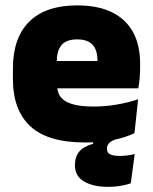

<svg xmlns="http://www.w3.org/2000/svg" viewBox="-20 -528 580 729"><path d="M390 181.5Q334.5 181.5 299.5 161.2Q264.5 141 264.5 99.5V98.5Q264.5 67.5 281 47.5Q297.5 27.5 333.5 18V5L423 -8L422 0.5Q404.5 5.5 395.2 14.5Q386 23.5 386 36.5Q386 52 398.5 58Q411 64 434 64Q448.5 64 463 62.2Q477.5 60.5 491.5 57L476.5 168Q457.5 174.5 436 178Q414.5 181.5 390 181.5ZM303 13Q161.5 13 95.2 -48.5Q29 -110 29 -228.5V-267Q29 -384.5 91.2 -446Q153.5 -507.5 273 -507.5Q352.5 -507.5 405.5 -481.2Q458.5 -455 485.2 -405.8Q512 -356.5 512 -287V-271.5Q512 -251.5 510.2 -230.8Q508.5 -210 505 -192.5H346.5Q348.5 -223 349.2 -250Q350 -277 350 -298.5Q350 -324.5 342 -342.2Q334 -360 317 -369.2Q300 -378.5 273 -378.5Q232.5 -378.5 214.2 -357.5Q196 -336.5 196 -298V-253.5L197 -234.5V-203.5Q197 -188 202.5 -173.5Q208 -159 222.8 -147.8Q237.5 -136.5 264.8 -130Q292 -123.5 335.5 -123.5Q380 -123.5 422.5 -130.8Q465 -138 504.5 -151L490.5 -22.5Q456 -5.5 408.2 3.8Q360.5 13 303 13ZM122.5 -192.5V-296.5H469.5V-192.5Z"/></svg>

Font: Anek Latin ExtraBold
Style: Regular
Weight: 800
Designer: Yesha Goshar
Foundry: Ek Type
Version: Version 1.003